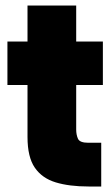

<svg xmlns="http://www.w3.org/2000/svg" viewBox="-20 -678 404 698"><path d="M302 0Q232 0 182.5 -15Q133 -30 106.5 -68.5Q80 -107 80 -180V-369H7V-527H80V-658H257V-527H354V-369H257V-207Q257 -188 263.5 -173.5Q270 -159 301 -159H348V0Z"/></svg>

Font: Onest Black
Style: Regular
Weight: 900
Designer: Dmitri Voloshin, Andrey Kudryavtsev
Foundry: Dmitri Voloshin, Andrey Kudryavtsev
Version: Version 1.000;gftools[0.9.33]